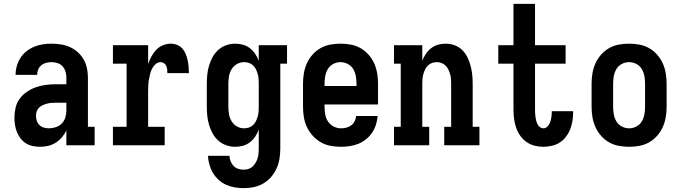

<svg xmlns="http://www.w3.org/2000/svg" viewBox="-20 -755 3540 998"><path d="M188 8Q169 8 150 4Q131 0 115 -10Q99 -20 87 -35.5Q75 -51 68 -68.5Q61 -86 58 -105Q55 -124 55 -143Q55 -169 61 -195Q67 -221 82.5 -242Q98 -263 120 -278Q142 -293 166.5 -301.5Q191 -310 217 -313.5Q243 -317 269 -317H325V-351Q325 -367 320.5 -382.5Q316 -398 305.5 -410Q295 -422 279.5 -427Q264 -432 248 -432Q234 -432 220 -428.5Q206 -425 195 -416Q184 -407 178.5 -393.5Q173 -380 173 -366H61Q61 -389 67.5 -412Q74 -435 86.5 -454.5Q99 -474 117.5 -488.5Q136 -503 157.5 -512Q179 -521 202 -524.5Q225 -528 248 -528Q273 -528 297.5 -524Q322 -520 344 -510Q366 -500 384.5 -483.5Q403 -467 415 -445.5Q427 -424 432 -400Q437 -376 437 -351V-96H472V0H325V-77Q316 -58 302 -41.5Q288 -25 270 -13.5Q252 -2 230.5 3Q209 8 188 8ZM234 -88Q252 -88 270 -94Q288 -100 301 -113Q314 -126 319.5 -144Q325 -162 325 -180V-221H269Q257 -221 245.5 -220Q234 -219 223 -216Q212 -213 201.5 -208Q191 -203 183 -195.5Q175 -188 171 -176.5Q167 -165 167 -154Q167 -141 171 -128Q175 -115 184.5 -105.5Q194 -96 207 -92Q220 -88 234 -88Z M567 0V-96H638V-424H567V-520H750V-422Q757 -442 767 -461Q777 -480 791.5 -495.5Q806 -511 826.5 -519.5Q847 -528 868 -528Q885 -528 901 -521.5Q917 -515 928 -502.5Q939 -490 945.5 -474Q952 -458 955.5 -441.5Q959 -425 960.5 -408.5Q962 -392 962 -375H850Q850 -384 849 -393.5Q848 -403 844.5 -411.5Q841 -420 833 -426Q825 -432 816 -432Q800 -432 788.5 -421.5Q777 -411 770 -397Q763 -383 759.5 -368Q756 -353 753.5 -337.5Q751 -322 750.5 -306.5Q750 -291 750 -276V-96H836V0Z M1247 223Q1223 223 1200 219Q1177 215 1155.5 205.5Q1134 196 1116.5 180Q1099 164 1087 144Q1075 124 1068.5 101Q1062 78 1061 55H1173Q1173 69 1178.5 83Q1184 97 1194 107.5Q1204 118 1218 122.5Q1232 127 1247 127Q1260 127 1272 123Q1284 119 1293.5 110Q1303 101 1309.5 89.5Q1316 78 1319.5 66Q1323 54 1324 41Q1325 28 1325 15V-81Q1318 -62 1306.5 -45Q1295 -28 1279 -15.5Q1263 -3 1243 2.5Q1223 8 1203 8Q1179 8 1156 0Q1133 -8 1115 -24Q1097 -40 1085.5 -61Q1074 -82 1067 -105Q1060 -128 1057.5 -152Q1055 -176 1055 -200V-320Q1055 -344 1057.5 -368Q1060 -392 1067 -415Q1074 -438 1085.5 -459Q1097 -480 1115 -496Q1133 -512 1156 -520Q1179 -528 1203 -528Q1223 -528 1243 -522.5Q1263 -517 1279 -504.5Q1295 -492 1306.5 -475Q1318 -458 1325 -439V-520H1472V-424H1437V15Q1437 42 1433 68.5Q1429 95 1418 119.5Q1407 144 1389.5 164.5Q1372 185 1349 198.5Q1326 212 1299.5 217.5Q1273 223 1247 223ZM1249 -88Q1262 -88 1274 -92Q1286 -96 1295.5 -105Q1305 -114 1310.5 -125.5Q1316 -137 1319.5 -149.5Q1323 -162 1324 -174.5Q1325 -187 1325 -200V-320Q1325 -333 1324 -345.5Q1323 -358 1319.5 -370.5Q1316 -383 1310.5 -394.5Q1305 -406 1295.5 -415Q1286 -424 1274 -428Q1262 -432 1249 -432Q1229 -432 1211.5 -422Q1194 -412 1184 -395.5Q1174 -379 1170.5 -359.5Q1167 -340 1167 -320V-200Q1167 -180 1170.5 -160.5Q1174 -141 1184 -124.5Q1194 -108 1211.5 -98Q1229 -88 1249 -88Z M1752 8Q1725 8 1698 3Q1671 -2 1647.5 -15.5Q1624 -29 1605.5 -49.5Q1587 -70 1575.5 -94.5Q1564 -119 1559.5 -146Q1555 -173 1555 -200V-320Q1555 -347 1559.5 -374Q1564 -401 1575 -425.5Q1586 -450 1604 -470.5Q1622 -491 1645.5 -504.5Q1669 -518 1696 -523Q1723 -528 1750 -528Q1777 -528 1804 -523Q1831 -518 1854.5 -504.5Q1878 -491 1896 -470.5Q1914 -450 1925 -425.5Q1936 -401 1940.5 -374Q1945 -347 1945 -320V-212H1667V-200Q1667 -180 1670.5 -160Q1674 -140 1685 -123.5Q1696 -107 1714 -97.5Q1732 -88 1752 -88Q1766 -88 1780 -91.5Q1794 -95 1805.5 -103.5Q1817 -112 1823.5 -125Q1830 -138 1831 -152H1943Q1941 -129 1934 -106.5Q1927 -84 1914 -65Q1901 -46 1882.5 -31Q1864 -16 1842.5 -7.5Q1821 1 1798 4.5Q1775 8 1752 8ZM1667 -308H1833V-320Q1833 -340 1829.5 -359.5Q1826 -379 1816 -396Q1806 -413 1788 -422.5Q1770 -432 1750 -432Q1730 -432 1712 -422.5Q1694 -413 1684 -396Q1674 -379 1670.5 -359.5Q1667 -340 1667 -320Z M2028 0V-96H2063V-424H2028V-520H2175V-439Q2182 -458 2193.5 -475Q2205 -492 2221 -504.5Q2237 -517 2256.5 -522.5Q2276 -528 2296 -528Q2320 -528 2342.5 -520Q2365 -512 2382 -495.5Q2399 -479 2409.5 -457.5Q2420 -436 2426 -413.5Q2432 -391 2434.5 -367.5Q2437 -344 2437 -320V-96H2472V0H2289V-96H2325V-320Q2325 -333 2324 -345.5Q2323 -358 2319.5 -370Q2316 -382 2310.5 -393.5Q2305 -405 2296 -414Q2287 -423 2275 -427.5Q2263 -432 2250 -432Q2237 -432 2225 -427.5Q2213 -423 2204 -414Q2195 -405 2189.5 -393.5Q2184 -382 2180.5 -370Q2177 -358 2176 -345.5Q2175 -333 2175 -320V-96H2211V0Z M2804 8Q2781 8 2758 2Q2735 -4 2716 -17.5Q2697 -31 2683.5 -50.5Q2670 -70 2662.5 -92.5Q2655 -115 2652 -138Q2649 -161 2649 -185V-424H2570V-520H2649V-735H2761V-520H2920V-424H2761V-185Q2761 -175 2761.5 -165.5Q2762 -156 2763.5 -146Q2765 -136 2767.5 -126.5Q2770 -117 2774.5 -108.5Q2779 -100 2787 -94Q2795 -88 2804 -88Q2817 -88 2826.5 -98Q2836 -108 2840 -120.5Q2844 -133 2846 -146Q2848 -159 2848 -173V-177H2959V-167Q2959 -145 2955 -123Q2951 -101 2943 -81Q2935 -61 2921 -43Q2907 -25 2888.5 -13.5Q2870 -2 2848 3Q2826 8 2804 8Z M3250 8Q3223 8 3196 3Q3169 -2 3145.5 -15.5Q3122 -29 3104 -49.5Q3086 -70 3075 -94.5Q3064 -119 3059.5 -146Q3055 -173 3055 -200V-320Q3055 -347 3059.5 -374Q3064 -401 3075 -425.5Q3086 -450 3104 -470.5Q3122 -491 3145.5 -504.5Q3169 -518 3196 -523Q3223 -528 3250 -528Q3277 -528 3304 -523Q3331 -518 3354.5 -504.5Q3378 -491 3396 -470.5Q3414 -450 3425 -425.5Q3436 -401 3440.5 -374Q3445 -347 3445 -320V-200Q3445 -173 3440.5 -146Q3436 -119 3425 -94.5Q3414 -70 3396 -49.5Q3378 -29 3354.5 -15.5Q3331 -2 3304 3Q3277 8 3250 8ZM3250 -88Q3270 -88 3288 -97.5Q3306 -107 3316 -124Q3326 -141 3329.5 -160.5Q3333 -180 3333 -200V-320Q3333 -340 3329.5 -359.5Q3326 -379 3316 -396Q3306 -413 3288 -422.5Q3270 -432 3250 -432Q3230 -432 3212 -422.5Q3194 -413 3184 -396Q3174 -379 3170.5 -359.5Q3167 -340 3167 -320V-200Q3167 -180 3170.5 -160.5Q3174 -141 3184 -124Q3194 -107 3212 -97.5Q3230 -88 3250 -88Z"/></svg>

Font: Iosevka Curly Slab
Style: Bold
Weight: 700
Monospace: yes
Designer: Belleve Invis
Foundry: Belleve Invis
Version: Version 22.1.2; ttfautohint (v1.8.4)